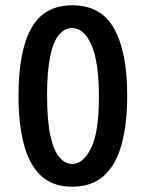

<svg xmlns="http://www.w3.org/2000/svg" viewBox="-20 -693 551 726"><path d="M253 13Q178 13 133.5 -30Q89 -73 69.5 -150Q50 -227 50 -331Q50 -500 98.5 -586.5Q147 -673 253 -673Q363 -673 412 -584Q461 -495 461 -333Q461 -225 440 -147.5Q419 -70 373 -28.5Q327 13 253 13ZM253 -73Q294 -73 324 -132Q354 -191 354 -328Q354 -458 326 -522.5Q298 -587 252 -587Q225 -587 203.5 -562Q182 -537 170 -481Q158 -425 158 -333Q158 -237 170.5 -180Q183 -123 205 -98Q227 -73 253 -73Z"/></svg>

Font: Bricolage Grotesque 12pt Condensed Medium
Style: Regular
Weight: 500
Width: 3
Designer: Mathieu Triay
Foundry: Atelier Triay
Version: Version 1.001; ttfautohint (v1.8.4.7-5d5b);gftools[0.9.33.de